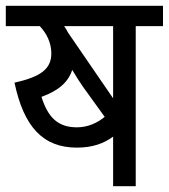

<svg xmlns="http://www.w3.org/2000/svg" viewBox="-20 -642 582 662"><path d="M370 0H448V-552H542V-622H0V-552H117C141 -527 157 -494 157 -458C157 -404 120 -377 30 -357C62 -205 128 -133 245 -133C300 -133 339 -148 370 -171ZM370 -552V-303L215 -529C211 -537 206 -545 201 -552ZM245 -203C179 -203 145 -238 123 -308C181 -329 215 -358 229 -401C242 -379 255 -359 266 -343L341 -239C315 -218 283 -203 245 -203Z"/></svg>

Font: Noto Sans Devanagari SemiCondensed
Style: Regular
Weight: 400
Width: 4
Designer: Jelle Bosma - Monotype Design Team
Foundry: Monotype Imaging Inc.
Version: Version 2.004